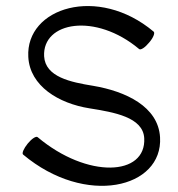

<svg xmlns="http://www.w3.org/2000/svg" viewBox="-20 -586 586 631"><path d="M56 -78C261 94 516 33 506 -135C500 -236 393 -286 286 -304C212 -316 129 -333 125 -401C119 -515 294 -545 437 -425C442 -420 457 -430 470 -446C484 -462 490 -478 485 -482C302 -636 64 -561 73 -399C78 -303 173 -246 274 -230C355 -217 450 -201 454 -132C461 -7 267 2 104 -135C99 -140 84 -130 71 -114C58 -98 51 -82 56 -78Z"/></svg>

Font: Nupuram Light
Style: Regular
Weight: 300
Designer: Santhosh Thottingal (santhosh.thottingal@gmail.com)
Foundry: SMC
Version: Version 1.000